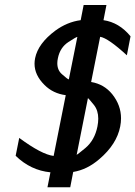

<svg xmlns="http://www.w3.org/2000/svg" viewBox="-20 -708 557 790"><path d="M263.2 -381.3 298.3 -556.2Q293 -555.7 261.7 -535.2Q227.1 -512.7 218.3 -468.8Q215.8 -457.5 215.8 -447.8Q215.8 -418.9 235.4 -402.3Q258.3 -381.8 263.2 -381.3ZM295.4 -70.8Q298.3 -71.8 331.5 -99.1Q369.6 -131.3 380.9 -187.5Q384.3 -204.6 384.3 -219.7Q384.3 -253.4 366.7 -275.9Q344.7 -303.2 341.8 -304.2ZM187.5 1Q106.4 -6.8 44.4 -66.9L59.1 -140.6Q151.4 -72.3 200.7 -66.4L250.5 -316.4Q198.2 -323.2 163.1 -358.4Q122.1 -398.9 122.1 -445.8Q122.1 -457 124.5 -468.8Q136.7 -528.8 207 -581.5Q256.3 -617.7 312 -625L324.2 -687.5H418L405.8 -625Q470.2 -615.7 517.1 -558.6L502 -480.5Q424.8 -551.3 392.1 -556.6L355 -370.6Q408.2 -361.8 441.9 -320.3Q478 -274.9 478 -221.2Q478 -204.6 474.6 -187.5Q460.4 -114.3 388.7 -53.2Q338.4 -9.8 281.2 -0.5L269 62.5H175.3Z"/></svg>

Font: Juliett
Style: Bold Italic
Weight: 700
Italic angle: -11.25°
Designer: GGBotNet
Foundry: GGBotNet
Version: 0.60